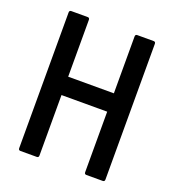

<svg xmlns="http://www.w3.org/2000/svg" viewBox="-122 -750 766 845"><g transform="rotate(20 261.0 -327.5)"><path d="M68 0Q59 0 59 -10V-645Q59 -655 68 -655H145Q154 -655 154 -645V-379H368V-645Q368 -655 377 -655H454Q463 -655 463 -645V-10Q463 0 454 0H377Q368 0 368 -10V-293H154V-10Q154 0 145 0Z"/></g></svg>

Font: Sofia Sans Condensed SemiBold
Style: Regular
Weight: 600
Designer: Botio Nikoltchev, Ani Petrova
Foundry: lettersoup
Version: Version 4.101